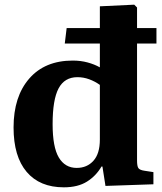

<svg xmlns="http://www.w3.org/2000/svg" viewBox="-20 -787 692 821"><path d="M253 14Q150 14 94 -52Q38 -118 38 -242Q38 -374 105 -451Q172 -528 291 -528Q325 -528 354.5 -520Q384 -512 407 -499V-601H257L265 -667H407V-760L554 -767L566 -755V-667H649V-601H566V-101Q566 -77 571.5 -68.5Q577 -60 597 -57L636 -51V1L431 8L418 -75H414Q391 -35 352 -10.5Q313 14 253 14ZM308 -69Q352 -69 379.5 -99.5Q407 -130 407 -190V-424Q386 -439 361.5 -448Q337 -457 311 -457Q256 -457 230.5 -409Q205 -361 205 -256Q205 -158 231.5 -113.5Q258 -69 308 -69Z"/></svg>

Font: Literata 36pt
Style: Bold
Weight: 700
Designer: Latin by Veronika Burian and Jose Scaglione. Greek by Irene Vlachou. Cyrillic by Vera Evstafieva.
Foundry: TypeTogether
Version: Version 3.002